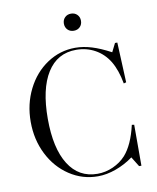

<svg xmlns="http://www.w3.org/2000/svg" viewBox="-97 -971 870 1062"><g transform="rotate(-10 338.0 -440.0)"><path d="M367 2Q262 2 205 -88.5Q148 -179 148 -345Q148 -512 205 -603Q262 -694 368 -694Q426 -694 474 -667.5Q522 -641 552 -592Q582 -542 596 -465L610 -469L600 -694H587L563 -646Q505 -677 457.5 -691.5Q410 -706 365 -706Q279 -706 207 -658Q135 -610 93.5 -527Q52 -444 52 -345Q52 -245 93.5 -162.5Q135 -80 207.5 -32Q280 16 367 16Q416 16 468.5 -3Q521 -22 566 -55L600 0H613V-230L600 -232Q575 -123 526 -68Q497 -36 454.5 -17Q412 2 367 2ZM375 -896Q396 -896 409.5 -882.5Q423 -869 423 -848Q423 -827 409.5 -813.5Q396 -800 375 -800Q354 -800 340.5 -813.5Q327 -827 327 -848Q327 -869 340.5 -882.5Q354 -896 375 -896Z"/></g></svg>

Font: Libre Caslon Display
Style: Regular
Weight: 400
Designer: Pablo Impallari, Rodrigo Fuenzalida
Foundry: Pablo Impallari, Rodrigo Fuenzalida
Version: Version 1.100; ttfautohint (v1.6) -l 8 -r 50 -G 200 -x 14 -D